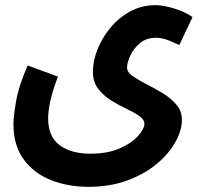

<svg xmlns="http://www.w3.org/2000/svg" viewBox="-20 -492 799 742"><path d="M32 -12Q32 -44 42.5 -103Q53 -162 87 -239L204 -196Q183 -141 174.5 -102Q166 -63 166 -35Q166 36 210.5 69Q255 102 329 102Q396 102 442.5 81.5Q489 61 513.5 33.5Q538 6 538 -13Q538 -30 518 -44Q498 -58 468 -72Q438 -86 408.5 -104.5Q379 -123 359 -149.5Q339 -176 339 -215Q339 -256 356.5 -300.5Q374 -345 406 -384Q438 -423 482.5 -447.5Q527 -472 581 -472Q612 -472 654 -459Q696 -446 724 -426L673 -318Q660 -324 634 -335Q608 -346 583 -346Q545 -346 520 -324.5Q495 -303 483 -276Q471 -249 471 -231Q471 -213 492.5 -198Q514 -183 545.5 -167Q577 -151 608.5 -132Q640 -113 661.5 -88Q683 -63 683 -29Q683 12 657.5 57.5Q632 103 585 142Q538 181 471.5 205.5Q405 230 322 230Q243 230 177 204Q111 178 71.5 124Q32 70 32 -12Z"/></svg>

Font: Noto Sans Arabic ExtCond
Style: Bold
Weight: 700
Width: 2
Designer: Monotype Design Team, Nadine Chahine, Nizar Qandah and Khaled Hosny
Foundry: Monotype Imaging Inc.
Version: Version 2.012; ttfautohint (v1.8.4.7-5d5b)